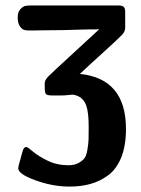

<svg xmlns="http://www.w3.org/2000/svg" viewBox="-20 -478 516 704"><path d="M44.9 -414.1Q44.9 -434.1 54.9 -444.6Q64.9 -455.1 73.5 -456.5Q82 -458 95.2 -458H412.1Q429.2 -458 434.1 -452.4Q439 -446.8 439 -434.1V-376Q439 -362.8 427.5 -350.3Q416 -337.9 357.9 -285.2Q308.1 -240.2 272.9 -207Q441.9 -189.9 441.9 -4.9Q441.9 56.2 424.6 99.1Q407.2 142.1 376.7 164.6Q346.2 187 311.5 196.5Q276.9 206.1 234.9 206.1Q172.9 206.1 109.9 183.1Q46.9 160.2 46.9 139.2Q46.9 133.3 51.8 116.2Q53.7 110.4 55.9 102.3Q58.1 94.2 59.1 89.6Q60.1 85 62 79.6Q64 74.2 64.9 71Q65.9 67.9 67.9 65.4Q69.8 63 72 62Q74.2 61 77.1 61Q81.1 61 100.6 77.6Q120.1 94.2 154.5 111.1Q189 127.9 231 127.9Q252.9 127.9 267.6 119.9Q282.2 111.8 289.6 102.3Q296.9 92.8 300.5 70.8Q304.2 48.8 304.7 33.9Q305.2 19 305.2 -12.2Q305.2 -66.4 296.1 -91.3Q287.1 -116.2 265.1 -126Q253.9 -130.9 245.1 -130.9Q242.2 -130.9 229 -129.4Q215.8 -127.9 203.1 -127.9H172.9Q152.8 -127.9 148.4 -133.1Q144 -138.2 144 -157.2V-172.9Q144 -184.1 157 -197.5Q169.9 -210.9 252 -286.1Q307.1 -336.9 344.2 -371.1L333 -370.1Q321.8 -370.1 304 -370.1Q286.1 -370.1 263.7 -369.1Q241.2 -368.2 216.6 -367.7Q191.9 -367.2 169.4 -367.2Q147 -367.2 126.5 -366.7Q106 -366.2 94.2 -366.2H89.8Q76.7 -366.2 68.8 -368.2Q61 -370.1 53 -381.6Q44.9 -393.1 44.9 -414.1Z"/></svg>

Font: CMU Sans Serif
Style: Bold
Weight: 700
Version: Version 0.7.0